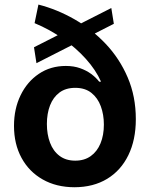

<svg xmlns="http://www.w3.org/2000/svg" viewBox="-20 -787 639 819"><path d="M465.6 -685.4 135.5 -517.5 125 -585.4 454.8 -752.8ZM297.6 11.7Q220.1 11.5 162 -21.6Q103.8 -54.6 71.8 -113.6Q39.7 -172.5 39.7 -250Q39.7 -322.7 67.8 -380.6Q95.9 -438.5 145.8 -472.1Q195.6 -505.7 260.9 -505.7Q294.8 -505.7 321.7 -496.1Q348.7 -486.6 369.2 -471.4Q389.6 -456.2 403.2 -438.6H411Q388.6 -488.8 346.4 -535.7Q304.3 -582.6 248.3 -622Q192.3 -661.3 127.5 -688.3L143.9 -767.5Q223.3 -747.2 297.7 -704.7Q372 -662.2 431.1 -599.7Q490.2 -537.2 524.8 -456.4Q559.4 -375.6 559.4 -278.7Q559.4 -190.2 527.5 -125Q495.7 -59.7 437 -24.1Q378.3 11.5 297.6 11.7ZM301 -101.7Q339.9 -101.7 367.1 -121.2Q394.3 -140.6 408.7 -175.4Q423.1 -210.1 423.1 -255.7Q423.1 -298.1 410 -333.7Q396.9 -369.3 369.9 -390.8Q343 -412.3 301 -412.3Q260.5 -412.3 233.7 -392.3Q206.9 -372.2 193.4 -337.4Q180 -302.6 180 -258.1Q180 -213.7 193.4 -178.2Q206.8 -142.6 233.9 -122.2Q261 -101.7 301 -101.7Z"/></svg>

Font: Inter Variable LoSnoCo
Style: Regular
Weight: 400
Designer: Rasmus Andersson
Foundry: rsms
Version: Version 4.000;git-a52131595; featfreeze: case,dlig,ss01,ss02